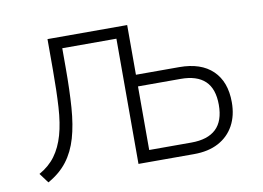

<svg xmlns="http://www.w3.org/2000/svg" viewBox="-61 -582 932 681"><g transform="rotate(-10 405.5 -241.5)"><path d="M62 9 36 -26Q72 -46 94 -76Q116 -106 128 -148Q140 -190 143.5 -248Q147 -306 147 -382V-492H434V-313H590Q668 -313 710 -272.5Q752 -232 752 -158Q752 -110 732.5 -74.5Q713 -39 676.5 -19.5Q640 0 588 0H388V-451H193V-381Q193 -300 188.5 -238Q184 -176 170.5 -129.5Q157 -83 131 -49Q105 -15 62 9ZM434 -42H586Q645 -42 675 -70.5Q705 -99 705 -157Q705 -215 675.5 -243Q646 -271 588 -271H434Z"/></g></svg>

Font: Nunito Sans 7pt Condensed ExtraLight
Style: Regular
Weight: 250
Width: 3
Designer: Vernon Adams
Foundry: Vernon Adams
Version: Version 3.101;gftools[0.9.27]